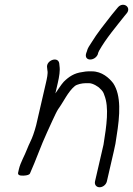

<svg xmlns="http://www.w3.org/2000/svg" viewBox="-20 -756 561 810"><path d="M392.7 -527 394.1 -533C395.5 -536.3 396.8 -539.3 398.1 -542C427.7 -594.4 469.4 -643 504.8 -688L513.1 -698C537.5 -725.1 499.8 -751.2 477.4 -725L469.1 -715C462.7 -707.7 456.7 -700.3 451 -693C423 -656.9 389.9 -616.3 365.5 -576C357.2 -562.3 350 -554.5 346.4 -539L343.8 -532C332.4 -496.6 380.3 -496.9 392.7 -527ZM400.2 34C413.9 34 427.7 23.1 430.9 9L460.2 -118C465.4 -140.3 469.2 -158.9 471.6 -180C486.4 -270.7 491.9 -353.5 457.5 -405C440.7 -426.9 410 -455 368 -455H352C345.4 -455 337.1 -454 327.4 -452C293.3 -447.9 270.2 -432.2 248.9 -411C235.7 -396.3 226.2 -379.2 213.6 -362L224 -407C230 -432.9 234.1 -459.2 231.1 -477L229.9 -489C224.7 -519.9 173.6 -501.3 178.7 -471L180 -459C183.1 -447.3 177.7 -423 173.7 -406L132.6 -228C129.8 -215.9 124.1 -199.2 120.4 -188C113.1 -166 102 -147.7 94.3 -127C84.5 -100.8 66.2 -70.2 59.9 -43L56.5 -28C54.3 -18.7 61.6 -14.3 78.5 -15C95.3 -15.7 104.7 -19 106.8 -25C131.1 -78.7 153.5 -144.2 178.7 -198C186.4 -214 215.1 -280.2 225.1 -295C248.2 -326.6 267 -369.6 295.7 -393C304.9 -400.4 326.4 -405 340.5 -405H356.5C371.3 -405 395.9 -390.2 402.2 -382C410.3 -375 416.7 -367.1 420 -355C441 -303.2 429.5 -226 416.7 -146L380.9 9C377.7 23.1 386.4 34 400.2 34Z"/></svg>

Font: HoneyBee
Style: BookIt
Weight: 300
Foundry: Cannot Into Space Fonts
Version: Version 0.89